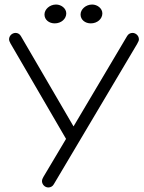

<svg xmlns="http://www.w3.org/2000/svg" viewBox="-20 -826 633 846"><path d="M564 -681C554 -681 545 -676 540 -667L304 -269L72 -667C67 -676 58 -681 49 -681C33 -681 20 -668 20 -653C20 -648 22 -642 26 -635L271 -214L171 -46C168 -41 165 -34 165 -28C165 -14 177 0 193 0C203 0 212 -5 217 -14L584 -632C591 -644 592 -648 592 -653C592 -669 578 -681 564 -681ZM272 -767C272 -789 250 -806 227 -806C199 -806 176 -785 176 -762C176 -739 196 -723 221 -723C250 -723 272 -743 272 -767ZM431 -767C431 -789 409 -806 386 -806C358 -806 335 -785 335 -762C335 -739 355 -723 380 -723C409 -723 431 -743 431 -767Z"/></svg>

Font: Comic Neue
Style: Normal
Weight: 400
Designer: Craig Rozynski
Foundry: Craig Rozynski
Version: Version 2.003